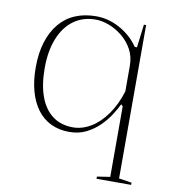

<svg xmlns="http://www.w3.org/2000/svg" viewBox="-81 -586 778 858"><g transform="rotate(10 308.5 -157.5)"><path d="M414 200V190L473 181V-139L465 -147Q455 -126 437.5 -98.5Q420 -71 394 -45Q368 -19 334 -2Q300 15 257 15Q210 15 173 -3Q136 -21 111 -55Q86 -89 73 -136.5Q60 -184 60 -243Q60 -309 76 -359.5Q92 -410 121.5 -445Q151 -480 193 -497.5Q235 -515 287 -515Q315 -515 341.5 -508Q368 -501 393 -487.5Q418 -474 440 -455Q462 -436 480 -410H490L503 -515H513V181L571 190V200ZM270 -8Q311 -8 350.5 -31.5Q390 -55 422 -100Q454 -145 473 -207V-322Q473 -365 455 -397.5Q437 -430 408.5 -453Q380 -476 348 -488Q316 -500 288 -500Q230 -500 188 -469.5Q146 -439 123 -382Q100 -325 100 -247Q100 -172 119.5 -118.5Q139 -65 177 -36.5Q215 -8 270 -8Z"/></g></svg>

Font: Kalnia Thin ExtraLight
Style: Regular
Weight: 250
Version: Version 1.105